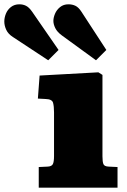

<svg xmlns="http://www.w3.org/2000/svg" viewBox="-136 -872 591 892"><path d="M44 0V-96L86 -98Q104 -99 109.5 -109.5Q115 -120 115 -147V-350Q115 -378 110.5 -394.5Q106 -411 77 -412L40 -414L48 -521L321 -536L340 -524V-146Q340 -120 344.5 -109.5Q349 -99 368 -98L410 -96V0ZM88 -592 -76 -700Q-98 -714 -107 -733.5Q-116 -753 -116 -772Q-116 -790 -108.5 -808.5Q-101 -827 -85 -839.5Q-69 -852 -46 -852Q-29 -852 -15 -845Q-1 -838 13 -818L136 -640ZM310 -592 152 -707Q130 -723 121 -741Q112 -759 112 -775Q112 -790 119.5 -808Q127 -826 143 -839Q159 -852 182 -852Q200 -852 214.5 -845Q229 -838 242 -818L358 -640Z"/></svg>

Font: Literata Variable Black
Style: Regular
Weight: 900
Designer: Latin by Veronika Burian and Jose Scaglione. Greek by Irene Vlachou. Cyrillic by Vera Evstafieva.
Foundry: TypeTogether
Version: Version 3.021